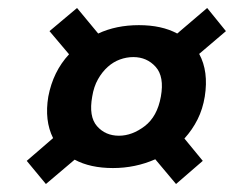

<svg xmlns="http://www.w3.org/2000/svg" viewBox="-20 -619 601 481"><path d="M383 -377Q392 -427 370 -451.5Q348 -476 314 -476Q297 -476 280.5 -470Q264 -464 250 -451.5Q236 -439 225.5 -420.5Q215 -402 211 -377Q202 -327 223 -303Q244 -279 278 -279Q311 -279 342.5 -303Q374 -327 383 -377ZM369 -220Q319 -198 263 -198Q206 -198 167 -219L95 -158L47 -216L113 -273Q91 -317 101 -377Q113 -440 153 -483L104 -541L173 -599L226 -535Q271 -556 328 -556Q385 -556 424 -535L499 -599L546 -541L479 -484Q503 -440 493 -377Q488 -346 475 -320Q462 -294 442 -272L488 -216L421 -158Z"/></svg>

Font: SVN-Poppins SemiBold
Style: Italic
Weight: 600
Italic angle: -10°
Designer: Ninad Kale (Devanagari), Jonny Pinhorn (Latin)
Foundry: Indian Type Foundry
Version: Version 3.002 2017; ttfautohint (v1.8.3)